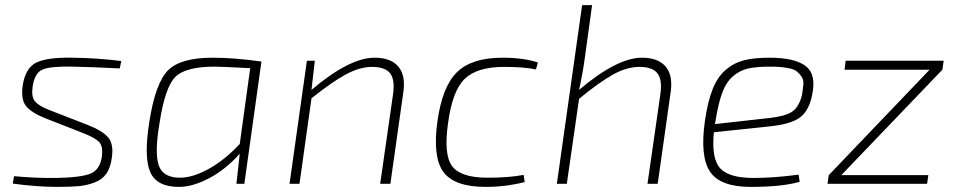

<svg xmlns="http://www.w3.org/2000/svg" viewBox="-20 -720 3742 752"><path d="M310 -197 157 -257Q104 -278 82.5 -304Q61 -330 69 -386Q80 -455 123.5 -475.5Q167 -496 264 -494Q360 -493 455 -481L449 -452Q332 -458 265 -459Q179 -461 147.5 -448Q116 -435 108 -382Q102 -343 116 -324.5Q130 -306 171 -290L325 -230Q381 -208 403.5 -182Q426 -156 418 -102Q413 -64 397 -40.5Q381 -17 351 -5.5Q321 6 289.5 9Q258 12 204 12Q124 12 30 -1L35 -30Q118 -22 202 -23Q299 -25 335.5 -40.5Q372 -56 379 -107Q384 -147 368.5 -163.5Q353 -180 310 -197Z M937 0H906L919 -118Q865 -57 800 -22.5Q735 12 681 12Q593 12 568 -47Q543 -106 565 -244Q589 -396 638.5 -445Q688 -494 813 -494Q897 -494 1004 -479ZM919 -156 960 -453Q846 -459 821 -459Q706 -459 666 -418Q626 -377 605 -239Q585 -122 601.5 -73Q618 -24 685 -24Q735 -24 797.5 -58.5Q860 -93 919 -156Z M1213 -482 1200 -368Q1349 -494 1447 -494Q1510 -494 1539.5 -460Q1569 -426 1560 -361L1509 0H1469L1520 -355Q1527 -410 1507 -434Q1487 -458 1437 -458Q1389 -458 1334.5 -428.5Q1280 -399 1200 -335L1153 0H1114L1182 -482Z M2031 -35 2035 -7Q1961 12 1883 12Q1760 12 1717 -46Q1674 -104 1693 -243Q1712 -381 1770 -437.5Q1828 -494 1948 -494Q2031 -494 2087 -475L2079 -448Q2034 -458 1955 -458Q1849 -458 1800.5 -411.5Q1752 -365 1735 -239Q1717 -114 1751 -69Q1785 -24 1889 -24Q1974 -24 2031 -35Z M2299 -700 2270 -489Q2262 -431 2248 -368Q2397 -494 2494 -494Q2557 -494 2586.5 -460Q2616 -426 2607 -361L2556 0H2516L2567 -355Q2574 -410 2554 -434Q2534 -458 2484 -458Q2435 -458 2381 -428Q2327 -398 2248 -333L2200 0H2161L2260 -700Z M3108 -36 3112 -8Q3044 12 2920 12Q2801 12 2761 -47.5Q2721 -107 2741 -247Q2752 -323 2771.5 -371.5Q2791 -420 2823 -447Q2855 -474 2894.5 -484Q2934 -494 2994 -494Q3094 -494 3136.5 -460.5Q3179 -427 3160 -344Q3147 -283 3110.5 -258Q3074 -233 2994 -225L2776 -202Q2766 -98 2801 -60.5Q2836 -23 2931 -23Q3011 -23 3108 -36ZM2780 -234 2995 -258Q3057 -265 3083 -283Q3109 -301 3121 -347Q3125 -372 3126.5 -390Q3128 -408 3119 -420.5Q3110 -433 3100.5 -440.5Q3091 -448 3073 -452Q3055 -456 3037.5 -457.5Q3020 -459 2996 -459Q2942 -459 2909.5 -451.5Q2877 -444 2850.5 -421Q2824 -398 2808.5 -356Q2793 -314 2782 -244Z M3671 -447 3275 -34H3616L3611 0H3221L3226 -34L3621 -447H3288L3292 -482H3676Z"/></svg>

Font: Exo 2.0 Extra Light
Style: Italic
Weight: 250
Italic angle: -8°
Designer: Natanael Gama
Version: Version 1.001;PS 001.001;hotconv 1.0.70;makeotf.lib2.5.58329